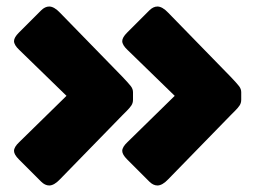

<svg xmlns="http://www.w3.org/2000/svg" viewBox="-20 -580 783 589"><path d="M38 -91Q23 -106 23 -117Q23 -129 39 -144L184 -286L39 -427Q23 -442 23 -454Q23 -465 38 -480L106 -548Q118 -560 131 -560Q146 -560 164 -541L356 -344Q375 -324 381.5 -315.5Q388 -307 388 -297V-274Q388 -264 383 -256.5Q378 -249 369 -240Q360 -231 356 -227L164 -30Q146 -11 131 -11Q118 -11 106 -23ZM370 -91Q355 -106 355 -117Q355 -129 371 -144L516 -286L371 -427Q355 -442 355 -454Q355 -465 370 -480L438 -548Q450 -560 463 -560Q478 -560 496 -541L688 -344Q707 -324 713.5 -315.5Q720 -307 720 -297V-274Q720 -264 715 -256.5Q710 -249 701 -240Q692 -231 688 -227L496 -30Q478 -11 463 -11Q450 -11 438 -23Z"/></svg>

Font: Mitr SemiBold
Style: Regular
Weight: 600
Designer: Thanarat Vachiruckul
Foundry: Cadson Demak
Version: Version 1.002